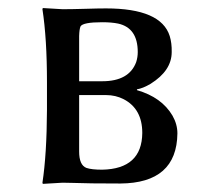

<svg xmlns="http://www.w3.org/2000/svg" viewBox="-20 -452 503 475"><path d="M175.8 -251H232.9Q299.3 -251 316.9 -298.3Q320.8 -310.5 320.8 -323.2Q320.8 -382.8 272.5 -393.6Q256.3 -397 232.9 -397Q185.1 -397 179.2 -386.7Q176.3 -379.9 175.8 -362.8ZM175.8 -216.8V-77.1Q175.8 -43.5 193.8 -36.6Q206.5 -32.2 232.9 -32.2Q331.1 -34.2 332 -123Q332 -182.6 286.1 -206.5Q266.1 -216.8 242.2 -216.8ZM134.8 0 85.9 2.9 85 0Q95.7 -70.3 96.2 -180.2V-249Q96.2 -356.4 85 -429.2L85.9 -432.1Q87.9 -432.1 134.8 -429.2Q156.2 -429.2 190.9 -430.2Q223.1 -431.2 242.2 -431.2Q378.4 -431.2 399.9 -362.8Q405.3 -345.2 404.8 -323.2Q404.8 -277.3 352.5 -244.6Q333.5 -233.4 318.8 -231V-229Q379.9 -211.4 406.7 -166Q418.9 -144.5 418.9 -122.1Q417.5 1 277.8 2Q196.8 2 160.2 0.5Q145 0 134.8 0Z"/></svg>

Font: Linux Biolinum O
Style: Regular
Weight: 400
Designer: Philipp H. Poll
Foundry: Philipp H. Poll
Version: Version 1.0.4